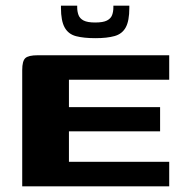

<svg xmlns="http://www.w3.org/2000/svg" viewBox="-20 -654 645 674"><path d="M58 0V-408Q58 -440 69 -450Q80 -460 112 -460H574V-374H222V-278H542V-193H222V-86H574V0ZM315 -520Q274 -520 247 -527Q220 -534 207 -557.5Q194 -581 194 -626V-634H251V-628Q251 -614 255.5 -601.5Q260 -589 273.5 -582Q287 -575 314 -575Q342 -575 355.5 -582Q369 -589 373.5 -601Q378 -613 378 -628V-634H434V-626Q434 -581 421.5 -558Q409 -535 382.5 -527.5Q356 -520 315 -520Z"/></svg>

Font: r_Genos
Style: Bold
Weight: 700
Designer: Robert E. Leuschke
Foundry: Robert E. Leuschke
Version: Version 2.000;June 29, 2024;FontCreator 14.0.0.2814 32-bit